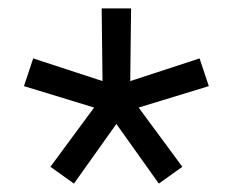

<svg xmlns="http://www.w3.org/2000/svg" viewBox="-20 -776 554 457"><path d="M156 -339 100 -379 204 -520 37 -571 59 -637 224 -583 222 -756H292L290 -583L455 -637L477 -571L310 -520L414 -379L358 -339L257 -481Z"/></svg>

Font: M PLUS 1 Thin
Style: Regular
Weight: 400
Version: Version 1.001